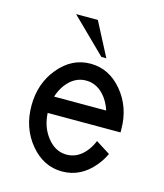

<svg xmlns="http://www.w3.org/2000/svg" viewBox="-101 -722 690 807"><g transform="rotate(15 244.0 -318.0)"><path d="M244.1 9.8Q163.1 9.8 106 -58.8Q48.8 -127.4 48.8 -224.6Q48.8 -321.8 106 -390.4Q163.1 -459 244.1 -459Q325.2 -459 382.3 -390.4Q439.5 -321.8 439.5 -224.6V-212.4H122.6Q125.5 -153.3 157.7 -110.8Q193.4 -63.5 244.1 -63.5Q294.9 -63.5 330.6 -110.8Q344.7 -129.4 353.5 -151.9L416 -112.3Q402.8 -83.5 382.3 -59.1Q325.2 9.8 244.1 9.8ZM357.4 -285.6Q348.6 -314.5 330.6 -338.9Q294.9 -385.7 244.1 -385.7Q193.4 -385.7 157.7 -338.9Q139.6 -314.5 130.9 -285.6ZM301.3 -498H279.8L130.4 -644.5H225.1Z"/></g></svg>

Font: Catrinity
Style: Regular
Weight: 400
Designer: Alexander Lange
Foundry: High-Logic / Made with FontCreator
Version: Version 2.090;May 20, 2024;FontCreator 15.0.0.2974 64-bit